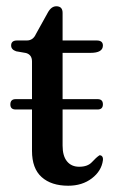

<svg xmlns="http://www.w3.org/2000/svg" viewBox="-20 -582 370 612"><path d="M13 -249Q13 -266 30 -266H82V-386Q82 -407.5 63 -413L31.5 -418.5Q15.5 -424 15.5 -437Q15.5 -453 34.5 -453H65.5Q85.5 -453 94.5 -473.5L132.5 -542Q143.5 -562 159.5 -562Q179.5 -562 179.5 -541V-453H288Q308 -453 308 -437Q308 -413.5 268.5 -413.5H179.5V-266H291Q308 -266 308 -249.5Q308 -233 291 -233H179.5V-118Q179.5 -85 193.5 -67.8Q207.5 -50.5 232.5 -50.5Q259.5 -50.5 273 -65.2Q286.5 -80 297 -87Q302.5 -87.5 305.8 -83.2Q309 -79 308 -71Q303.5 -37 272.8 -13.5Q242 10 197.5 10Q143.5 10 112.8 -17.5Q82 -45 82 -101V-233H30Q13 -233 13 -249Z"/></svg>

Font: Fraunces 72pt Soft
Style: Regular
Weight: 400
Version: Version 1.000;[b76b70a41]